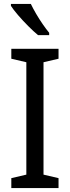

<svg xmlns="http://www.w3.org/2000/svg" viewBox="-20 -964 358 984"><path d="M280 0H38V-51L115 -69V-645L38 -663V-714H280V-663L203 -645V-69L280 -51ZM138 -944Q149 -921 165 -893.5Q181 -866 199 -840Q217 -814 232 -796V-784H175Q153 -802 125 -830Q97 -858 72.5 -886.5Q48 -915 36 -934V-944Z"/></svg>

Font: Noto Sans SemiCondensed
Style: Regular
Weight: 400
Width: 4
Designer: Monotype Design Team
Foundry: Monotype Imaging Inc.
Version: Version 2.013; ttfautohint (v1.8.4.7-5d5b)